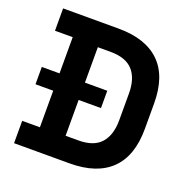

<svg xmlns="http://www.w3.org/2000/svg" viewBox="-125 -818 917 937"><g transform="rotate(20 333.0 -350.0)"><path d="M334 0H46V-116H138V-584H46V-700H334Q475 -700 548.5 -628.5Q622 -557 622 -416V-284Q622 -143 548.5 -71.5Q475 0 334 0ZM270 -580V-120H336Q416 -120 453 -162Q490 -204 490 -280V-420Q490 -497 453 -538.5Q416 -580 336 -580ZM386 -306H46V-396H386Z"/></g></svg>

Font: Space Grotesk Variable Light
Style: Regular
Weight: 300
Designer: Florian Karsten
Foundry: Florian Karsten
Version: Version 2.000